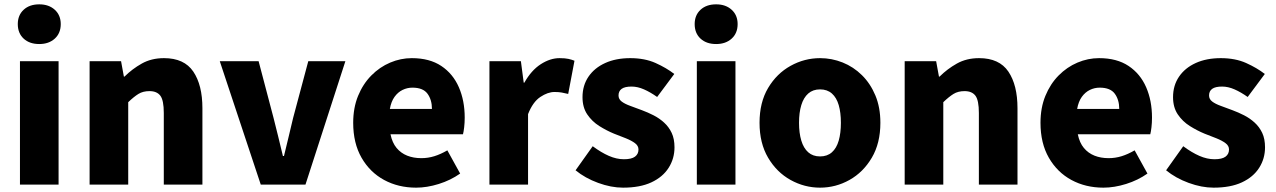

<svg xmlns="http://www.w3.org/2000/svg" viewBox="-20 -851 5882 885"><path d="M72 0V-569H250V0ZM161 -648Q116 -648 89 -673Q62 -698 62 -740Q62 -781 89 -806Q116 -831 161 -831Q205 -831 232.5 -806Q260 -781 260 -740Q260 -698 232.5 -673Q205 -648 161 -648Z M393 0V-569H538L551 -498H554Q589 -533 633.5 -558Q678 -583 736 -583Q829 -583 871 -521Q913 -459 913 -352V0H735V-330Q735 -389 719 -410Q703 -431 669 -431Q639 -431 618 -418Q597 -405 571 -380V0Z M1182 0 993 -569H1172L1241 -307Q1252 -265 1262.5 -221Q1273 -177 1284 -132H1289Q1300 -177 1310.5 -221Q1321 -265 1331 -307L1401 -569H1572L1388 0Z M1898 14Q1816 14 1750.5 -21.5Q1685 -57 1646.5 -124Q1608 -191 1608 -285Q1608 -354 1630.5 -409Q1653 -464 1691.5 -503Q1730 -542 1778.5 -562.5Q1827 -583 1878 -583Q1960 -583 2014 -547Q2068 -511 2095 -449Q2122 -387 2122 -309Q2122 -285 2119.5 -264Q2117 -243 2114 -232H1780Q1788 -193 1808 -169Q1828 -145 1857 -133.5Q1886 -122 1922 -122Q1953 -122 1982 -131Q2011 -140 2042 -158L2101 -51Q2057 -20 2002.5 -3Q1948 14 1898 14ZM1777 -349H1971Q1971 -391 1950.5 -419Q1930 -447 1881 -447Q1857 -447 1835.5 -436.5Q1814 -426 1798.5 -404.5Q1783 -383 1777 -349Z M2236 0V-569H2381L2394 -470H2397Q2429 -527 2472.5 -555Q2516 -583 2559 -583Q2585 -583 2600.5 -579.5Q2616 -576 2628 -571L2599 -418Q2583 -422 2569 -424.5Q2555 -427 2536 -427Q2505 -427 2470.5 -404Q2436 -381 2414 -325V0Z M2852 14Q2797 14 2737 -8Q2677 -30 2633 -66L2712 -177Q2751 -148 2786.5 -132.5Q2822 -117 2856 -117Q2891 -117 2907 -129Q2923 -141 2923 -162Q2923 -179 2907 -191Q2891 -203 2865 -213.5Q2839 -224 2810 -235Q2776 -249 2742.5 -270Q2709 -291 2687 -323.5Q2665 -356 2665 -403Q2665 -457 2692.5 -497.5Q2720 -538 2769.5 -560.5Q2819 -583 2885 -583Q2952 -583 3002 -560.5Q3052 -538 3088 -510L3009 -404Q2978 -426 2948.5 -439Q2919 -452 2891 -452Q2860 -452 2845.5 -441.5Q2831 -431 2831 -411Q2831 -394 2845.5 -383Q2860 -372 2885 -363Q2910 -354 2939 -343Q2966 -333 2992.5 -319.5Q3019 -306 3041 -286Q3063 -266 3076 -238.5Q3089 -211 3089 -172Q3089 -120 3062 -77.5Q3035 -35 2982.5 -10.5Q2930 14 2852 14Z M3192 0V-569H3370V0ZM3281 -648Q3236 -648 3209 -673Q3182 -698 3182 -740Q3182 -781 3209 -806Q3236 -831 3281 -831Q3325 -831 3352.5 -806Q3380 -781 3380 -740Q3380 -698 3352.5 -673Q3325 -648 3281 -648Z M3760 14Q3688 14 3624 -21.5Q3560 -57 3520.5 -124Q3481 -191 3481 -285Q3481 -379 3520.5 -445.5Q3560 -512 3624 -547.5Q3688 -583 3760 -583Q3814 -583 3864 -563Q3914 -543 3953 -504.5Q3992 -466 4015 -411Q4038 -356 4038 -285Q4038 -191 3998.5 -124Q3959 -57 3895.5 -21.5Q3832 14 3760 14ZM3760 -130Q3793 -130 3814.5 -149Q3836 -168 3846 -203Q3856 -238 3856 -285Q3856 -332 3846 -366.5Q3836 -401 3814.5 -420Q3793 -439 3760 -439Q3727 -439 3705.5 -420Q3684 -401 3673.5 -366.5Q3663 -332 3663 -285Q3663 -238 3673.5 -203Q3684 -168 3705.5 -149Q3727 -130 3760 -130Z M4150 0V-569H4295L4308 -498H4311Q4346 -533 4390.5 -558Q4435 -583 4493 -583Q4586 -583 4628 -521Q4670 -459 4670 -352V0H4492V-330Q4492 -389 4476 -410Q4460 -431 4426 -431Q4396 -431 4375 -418Q4354 -405 4328 -380V0Z M5066 14Q4984 14 4918.5 -21.5Q4853 -57 4814.5 -124Q4776 -191 4776 -285Q4776 -354 4798.5 -409Q4821 -464 4859.5 -503Q4898 -542 4946.5 -562.5Q4995 -583 5046 -583Q5128 -583 5182 -547Q5236 -511 5263 -449Q5290 -387 5290 -309Q5290 -285 5287.5 -264Q5285 -243 5282 -232H4948Q4956 -193 4976 -169Q4996 -145 5025 -133.5Q5054 -122 5090 -122Q5121 -122 5150 -131Q5179 -140 5210 -158L5269 -51Q5225 -20 5170.5 -3Q5116 14 5066 14ZM4945 -349H5139Q5139 -391 5118.5 -419Q5098 -447 5049 -447Q5025 -447 5003.5 -436.5Q4982 -426 4966.5 -404.5Q4951 -383 4945 -349Z M5574 14Q5519 14 5459 -8Q5399 -30 5355 -66L5434 -177Q5473 -148 5508.5 -132.5Q5544 -117 5578 -117Q5613 -117 5629 -129Q5645 -141 5645 -162Q5645 -179 5629 -191Q5613 -203 5587 -213.5Q5561 -224 5532 -235Q5498 -249 5464.5 -270Q5431 -291 5409 -323.5Q5387 -356 5387 -403Q5387 -457 5414.5 -497.5Q5442 -538 5491.5 -560.5Q5541 -583 5607 -583Q5674 -583 5724 -560.5Q5774 -538 5810 -510L5731 -404Q5700 -426 5670.5 -439Q5641 -452 5613 -452Q5582 -452 5567.5 -441.5Q5553 -431 5553 -411Q5553 -394 5567.5 -383Q5582 -372 5607 -363Q5632 -354 5661 -343Q5688 -333 5714.5 -319.5Q5741 -306 5763 -286Q5785 -266 5798 -238.5Q5811 -211 5811 -172Q5811 -120 5784 -77.5Q5757 -35 5704.5 -10.5Q5652 14 5574 14Z"/></svg>

Font: Noto Sans KR Thin Black
Style: Regular
Weight: 900
Version: Version 2.004-H2;hotconv 1.0.118;makeotfexe 2.5.65603